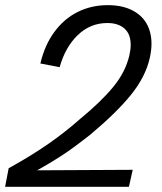

<svg xmlns="http://www.w3.org/2000/svg" viewBox="-25 -719 625 739"><path d="M8.3 -71.3Q97.2 -120.6 163.1 -166.7Q229 -212.9 281.7 -259.8Q363.8 -327.1 411.1 -384.8Q458.5 -442.4 473.1 -506.8Q478 -527.8 478 -546.9Q478 -587.9 454.1 -609.1Q430.2 -630.4 388.2 -630.4Q322.8 -630.4 274.4 -584Q226.1 -537.6 204.6 -460.4L130.4 -474.6Q147 -545.4 184.1 -595.9Q221.2 -646.5 273.9 -672.9Q326.7 -699.2 390.1 -699.2Q442.9 -699.2 481 -680.9Q519 -662.6 538.6 -629.2Q558.1 -595.7 558.1 -550.3Q558.1 -525.4 551.3 -495.1Q534.7 -422.9 479.5 -354.5Q424.3 -286.1 323.7 -201.7Q257.3 -149.4 216.3 -122.6Q175.3 -95.7 129.4 -69.8L117.7 -63.5L485.8 -65.4L471.2 0H-5.4Z"/></svg>

Font: Acari Sans
Style: Italic
Weight: 400
Italic angle: -13°
Designer: Alfredo Marco Pradil and Stefan Peev
Foundry: Hanken Design Co.
Version: Version 1.045;January 11, 2019;FontCreator 11.5.0.2425 64-bi